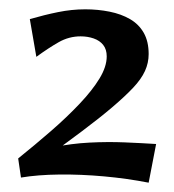

<svg xmlns="http://www.w3.org/2000/svg" viewBox="-20 -850 373 412"><path d="M69 -504 19 -510Q55 -539 89 -568.5Q123 -598 150.5 -627Q178 -656 193.5 -681.5Q209 -707 209 -729Q209 -744 201.5 -753.5Q194 -763 181 -767.5Q168 -772 153 -772Q128 -772 106 -759.5Q84 -747 58 -728L44 -809Q75 -818 104.5 -824Q134 -830 163 -830Q190 -830 215 -825Q240 -820 259 -809Q278 -798 288.5 -779.5Q299 -761 299 -734Q299 -715 291 -697.5Q283 -680 265.5 -661.5Q248 -643 221 -620Q194 -597 156 -568.5Q118 -540 69 -504ZM299 -458Q253 -467 203.5 -471.5Q154 -476 107.5 -475.5Q61 -475 25 -469L19 -510Q55 -526 94 -534Q133 -542 172 -544Q211 -546 247 -544.5Q283 -543 315 -541Z"/></svg>

Font: Marhey Light Medium
Style: Regular
Weight: 500
Version: Version 1.000